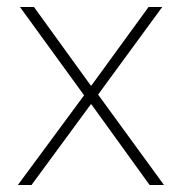

<svg xmlns="http://www.w3.org/2000/svg" viewBox="-20 -528 519 548"><path d="M31 0 220 -256 37 -508H77L239 -284H241L404 -508H443L260 -258L448 0H407L241 -230H239L70 0Z"/></svg>

Font: IBM Plex Sans ExtraLight
Style: Regular
Weight: 250
Designer: Mike Abbink, Paul van der Laan, Pieter van Rosmalen
Foundry: Bold Monday
Version: Version 3.201